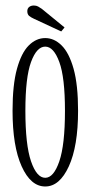

<svg xmlns="http://www.w3.org/2000/svg" viewBox="-20 -665 332 696"><path d="M144 11Q91.5 11 58.5 -62Q25.5 -135 25.5 -263.5Q25.5 -357.5 41.5 -415.5Q57.5 -473.5 84.2 -500.2Q111 -527 144 -527Q176.5 -527 203.5 -500.2Q230.5 -473.5 246.8 -415.5Q263 -357.5 263 -263.5Q263 -135 229.5 -62Q196 11 144 11ZM144 -20.5Q174.5 -20.5 195 -80.2Q215.5 -140 215.5 -263.5Q215.5 -384.5 195 -440.2Q174.5 -496 144 -496Q113 -496 92.5 -440.2Q72 -384.5 72 -263.5Q72 -140 92.5 -80.2Q113 -20.5 144 -20.5ZM202 -551 104 -596.5Q92 -602 85.5 -607.5Q79 -613 79 -624.5Q79 -634.5 85.8 -639.8Q92.5 -645 102.5 -645Q111.5 -645 118 -641.5Q124.5 -638 131.5 -633L214 -565.5Z"/></svg>

Font: Imbue 10pt ExtraLight
Style: Regular
Weight: 200
Designer: Tyler Finck
Foundry: Etcetera Type Company
Version: Version 1.102; ttfautohint (v1.8.3)